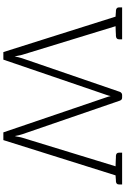

<svg xmlns="http://www.w3.org/2000/svg" viewBox="178 -925 747 1143"><g transform="rotate(90 551.5 -353.5)"><path d="M1036 -707H997H994H889V-688C889 -677 895 -671 908 -670H917C921 -670 928 -669 938 -669C948 -669 958 -668 970 -668L800 -113C798 -106 796 -99 795 -91C794 -83 792 -76 790 -68C788 -76 787 -85 785 -92L779 -113L579 -694C577 -698 575 -702 572 -704C569 -706 565 -707 560 -707H546C541 -707 537 -706 534 -703C531 -700 528 -698 527 -694L327 -112C325 -105 323 -99 321 -91C319 -84 318 -76 316 -67C315 -74 313 -82 311 -91C310 -99 308 -106 306 -113L136 -668C148 -668 158 -669 167 -669C176 -669 182 -670 186 -670H194C207 -671 214 -677 214 -688V-707H109H67H24V-688C24 -677 31 -671 44 -670H51C54 -670 57 -669 62 -669C67 -669 73 -668 79 -668L290 0H335L545 -614C548 -622 550 -630 552 -639C554 -630 556 -622 559 -614L768 0H814L1024 -668C1030 -668 1035 -669 1040 -669C1045 -669 1049 -670 1052 -670H1059C1072 -671 1078 -677 1078 -688V-707Z"/></g></svg>

Font: SVN-Aleo
Style: Light
Weight: 300
Designer: Alessio Laiso
Version: Version 1.2.2